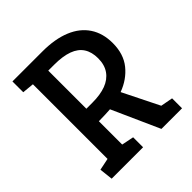

<svg xmlns="http://www.w3.org/2000/svg" viewBox="-188 -823 955 955"><g transform="rotate(-45 290.0 -345.5)"><path d="M54 0 46 -71 109 -84V-609L47 -615V-691H258Q346 -691 408 -665.5Q470 -640 502.5 -591Q535 -542 535 -473Q535 -396 495 -346.5Q455 -297 390 -273L485 -82L549 -70V0H404L292 -250Q274 -249 255 -248Q236 -247 211 -247V-83L275 -70V0ZM211 -335H254Q309 -335 348 -349.5Q387 -364 408.5 -394.5Q430 -425 430 -471Q430 -515 411 -544.5Q392 -574 352.5 -588.5Q313 -603 252 -603H211Z"/></g></svg>

Font: Kreon Light
Style: Regular
Weight: 400
Version: Version 2.002